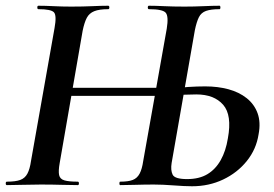

<svg xmlns="http://www.w3.org/2000/svg" viewBox="-30 -645 956 669"><path d="M639 4Q614 4 575 1Q536 -2 506 -2Q473 -2 442.5 -1Q412 0 389 0Q386 0 386 -6Q386 -12 389 -12Q417 -12 432.5 -18Q448 -24 456.5 -40Q465 -56 469 -84L551 -545Q558 -588 547.5 -600.5Q537 -613 489 -613Q485 -613 485 -619Q485 -625 489 -625Q512 -625 542 -623.5Q572 -622 613 -622Q646 -622 679 -623.5Q712 -625 735 -625Q738 -625 738 -619Q738 -613 735 -613Q705 -613 688 -607Q671 -601 663 -585Q655 -569 649 -540L568 -77Q564 -52 571.5 -36.5Q579 -21 622 -21Q664 -21 692.5 -38Q721 -55 739 -87Q757 -119 764 -163Q779 -244 747.5 -280Q716 -316 654 -316Q634 -316 612.5 -315Q591 -314 568 -312L565 -335Q595 -340 626 -342Q657 -344 685 -344Q729 -344 766 -334Q803 -324 829.5 -303Q856 -282 867.5 -250.5Q879 -219 871 -177Q863 -125 830 -84Q797 -43 747.5 -19.5Q698 4 639 4ZM-6 0Q-10 0 -10 -6Q-10 -12 -6 -12Q24 -12 40.5 -18Q57 -24 65.5 -40Q74 -56 78 -84L160 -547Q168 -591 158 -602Q148 -613 104 -613Q100 -613 100 -619Q100 -625 104 -625Q128 -625 157 -623.5Q186 -622 218 -622Q260 -622 291.5 -623.5Q323 -625 347 -625Q351 -625 351 -619Q351 -613 347 -613Q316 -613 298.5 -606Q281 -599 272.5 -583Q264 -567 258 -538L178 -77Q173 -49 176 -35Q179 -21 194.5 -16.5Q210 -12 241 -12Q245 -12 245 -6Q245 0 241 0Q214 0 183.5 -1Q153 -2 112 -2Q80 -2 48.5 -1Q17 0 -6 0ZM166 -311 171 -339H560L556 -311Z"/></svg>

Font: Cormorant Light
Style: Italic
Weight: 300
Italic angle: -10°
Designer: Christian Thalmann (Catharsis Fonts)
Foundry: Catharsis Fonts
Version: Version 4.000